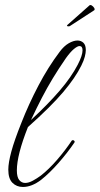

<svg xmlns="http://www.w3.org/2000/svg" viewBox="-20 -725 396 763"><path d="M71 18Q46 18 29.5 1.5Q13 -15 13 -51Q13 -78 25 -122.5Q37 -167 65 -237Q94 -311 132.5 -384.5Q171 -458 217 -519Q234 -542 253 -553Q272 -564 288 -564Q302 -564 311.5 -555Q321 -546 321 -526Q321 -515 317 -499.5Q313 -484 303 -464Q280 -417 231.5 -359.5Q183 -302 91 -220Q47 -109 47 -48Q47 -21 56.5 -9.5Q66 2 80 2Q94 2 110.5 -7Q127 -16 142 -27Q174 -52 206.5 -89.5Q239 -127 265 -166Q266 -168 270 -168Q273 -168 275.5 -165Q278 -162 276 -159Q249 -119 213 -78Q177 -37 143 -10Q106 18 71 18ZM103 -248Q171 -311 217 -364.5Q263 -418 289 -468Q308 -505 308 -525Q308 -542 296 -542Q288 -542 274 -530.5Q260 -519 242 -494Q213 -452 190 -414Q167 -376 146.5 -336.5Q126 -297 103 -248ZM257 -621Q253 -620 249.5 -620.5Q246 -621 246 -623Q246 -624 248 -626L336 -704Q337 -705 339 -705Q344 -705 350 -699Q356 -693 356 -688Q356 -685 354 -684Z"/></svg>

Font: Gwendolyn
Style: Regular
Weight: 400
Designer: Robert E. Leuschke
Foundry: Robert E. Leuschke
Version: Version 1.010; ttfautohint (v1.8.3)